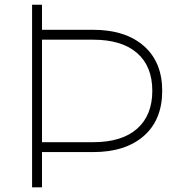

<svg xmlns="http://www.w3.org/2000/svg" viewBox="-20 -798 759 818"><path d="M671.1 -411.1Q671.1 -287.8 592.8 -218.9Q514.4 -150 375.6 -150H158.9V0H116.7V-777.8H158.9V-671.1H375.6Q514.4 -671.1 592.8 -602.2Q671.1 -533.3 671.1 -411.1ZM628.9 -411.1Q628.9 -515.6 563.9 -572.2Q498.9 -628.9 376.7 -628.9H158.9V-192.2H376.7Q498.9 -192.2 563.9 -249.4Q628.9 -306.7 628.9 -411.1Z"/></svg>

Font: Paperlogy 2 ExtraLight
Style: Regular
Weight: 250
Designer: redesigned by Lee Juim, glyphs from Gmarket Sans & Montserrat
Foundry: PT&
Version: Version 1.001